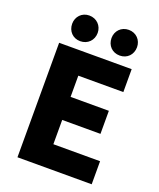

<svg xmlns="http://www.w3.org/2000/svg" viewBox="-172 -1069 973 1174"><g transform="rotate(20 315.0 -482.5)"><path d="M203 -798C252 -798 287 -834 287 -882C287 -928 252 -965 203 -965C155 -965 121 -928 121 -882C121 -834 155 -798 203 -798ZM460 -798C509 -798 543 -834 543 -882C543 -928 509 -965 460 -965C411 -965 377 -928 377 -882C377 -834 411 -798 460 -798ZM86 0H569V-150H265V-308H514V-458H265V-596H558V-745H86Z"/></g></svg>

Font: Noto Sans JP Black
Style: Regular
Weight: 900
Designer: Ryoko NISHIZUKA  (kana, bopomofo & ideographs); Paul D. Hunt (Latin, Greek & Cyrillic); Sandoll Communications , Soo-you
Foundry: Adobe
Version: Version 2.002;hotconv 1.0.116;makeotfexe 2.5.65601